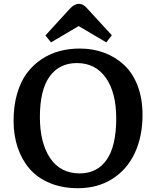

<svg xmlns="http://www.w3.org/2000/svg" viewBox="-20 -967 815 1001"><path d="M246.1 -746.1 216.8 -782.2 341.8 -918.9Q366.7 -946.8 390.1 -946.8Q403.8 -946.8 415 -940.2Q426.3 -933.6 441.9 -915L563 -783.2L534.2 -746.1L390.1 -831.1ZM386.2 14.2Q304.7 14.2 240.2 -12.5Q175.8 -39.1 134.8 -86.4Q93.8 -133.8 72.3 -197.5Q50.8 -261.2 50.8 -336.9Q50.8 -414.6 69.1 -478Q87.4 -541.5 119.4 -584.7Q151.4 -627.9 195.6 -657.5Q239.7 -687 289.8 -700.4Q339.8 -713.9 396 -713.9Q464.8 -713.9 523.7 -691.9Q582.5 -669.9 627.4 -627.9Q672.4 -585.9 697.8 -519.3Q723.1 -452.6 723.1 -368.2Q723.1 -255.4 682.6 -168.9Q642.1 -82.5 565.4 -34.2Q488.8 14.2 386.2 14.2ZM396 -63Q486.3 -63 536.1 -134Q585.9 -205.1 585.9 -350.1Q585.9 -484.9 531.7 -561.5Q477.5 -638.2 380.9 -638.2Q289.1 -638.2 238.5 -567.9Q188 -497.6 188 -356.9Q188 -221.7 241.7 -142.3Q295.4 -63 396 -63Z"/></svg>

Font: Literata Book SemiBold
Style: Regular
Weight: 600
Designer: Latin by Veronika Burian and Jose Scaglione. Greek by Irene Vlachou. Cyrillic by Vera Evstafieva
Foundry: TypeTogether
Version: Version 2.003;PS 002.003;hotconv 1.0.88;makeotf.lib2.5.64775